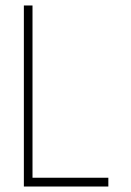

<svg xmlns="http://www.w3.org/2000/svg" viewBox="-20 -680 476 700"><path d="M67 -660H98.5V-32H375V0H67Z"/></svg>

Font: League Spartan Extralight
Style: Regular
Weight: 200
Foundry: The League of Moveable Type
Version: Version 2.300; ttfautohint (v1.8.3)